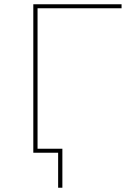

<svg xmlns="http://www.w3.org/2000/svg" viewBox="-20 -720 601 905"><path d="M137 0V-700H553V-681H148L157 -690V0ZM254 165V-9L263 0H137V-19H274V165Z"/></svg>

Font: Montserrat Alternates Thin
Style: Regular
Weight: 100
Designer: Julieta Ulanovsky
Foundry: Julieta Ulanovsky
Version: Version 9.000